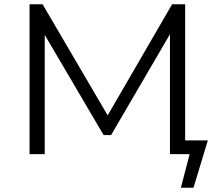

<svg xmlns="http://www.w3.org/2000/svg" viewBox="-20 -720 1032 897"><path d="M845 -64H951L884 157H825L866 0H774V-560L499 -89H464L189 -557V0H118V-700H179L483 -181L784 -700H845Z"/></svg>

Font: Montserrat Alternates
Style: Regular
Weight: 400
Designer: Julieta Ulanovsky
Foundry: Julieta Ulanovsky
Version: Version 7.200;PS 007.200;hotconv 1.0.88;makeotf.lib2.5.64775